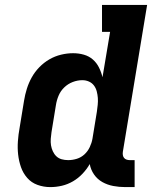

<svg xmlns="http://www.w3.org/2000/svg" viewBox="-20 -755 640 783"><path d="M185 8Q158 8 133 -1Q108 -10 91 -29.5Q74 -49 65.5 -73.5Q57 -98 54 -124.5Q51 -151 53 -179Q55 -207 60 -234L78 -344Q82 -369 89.5 -393Q97 -417 109.5 -439.5Q122 -462 140.5 -481Q159 -500 181.5 -513Q204 -526 229 -532Q254 -538 278 -538Q301 -538 322 -532Q343 -526 358.5 -512.5Q374 -499 383.5 -480Q393 -461 398 -440Q398 -440 398 -440Q398 -440 398 -440L429 -625H396V-735H580L481 -136Q480 -129 481 -122.5Q482 -116 486 -111Q490 -106 496.5 -104Q503 -102 509 -102H529V8H491Q466 8 442 3.5Q418 -1 397.5 -12.5Q377 -24 363.5 -43.5Q350 -63 346 -86Q334 -65 316.5 -46.5Q299 -28 277.5 -15.5Q256 -3 232.5 2.5Q209 8 185 8ZM258 -102Q276 -102 293.5 -107.5Q311 -113 324.5 -125.5Q338 -138 346 -155Q354 -172 357 -189L375 -299Q377 -313 378.5 -327.5Q380 -342 379 -355.5Q378 -369 374.5 -382.5Q371 -396 363 -406.5Q355 -417 342.5 -422.5Q330 -428 316 -428Q296 -428 276.5 -420.5Q257 -413 242 -398.5Q227 -384 219 -365Q211 -346 208 -326L190 -216Q188 -203 187 -189Q186 -175 188 -162.5Q190 -150 195.5 -138Q201 -126 210 -117.5Q219 -109 231.5 -105.5Q244 -102 258 -102Z"/></svg>

Font: Iosevka Slab XBdEx
Style: Italic
Weight: 800
Width: 7
Italic angle: -9°
Monospace: yes
Designer: Belleve Invis
Foundry: Belleve Invis
Version: Version 11.1.1; ttfautohint (v1.8.3)